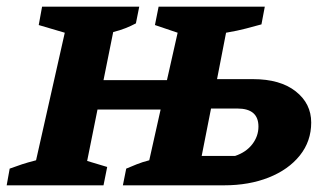

<svg xmlns="http://www.w3.org/2000/svg" viewBox="-36 -555 978 575"><path d="M-16 0 -7 -50Q15 -58 30 -63Q45 -68 72 -75L158 -457L80 -480L90 -535H381L371 -485Q356 -477 339.5 -470.5Q323 -464 303 -459L274 -315H464L496 -457L428 -480L439 -535H757L747 -482Q725 -476 700.5 -469.5Q676 -463 641 -457L614 -318H722Q803 -318 849.5 -281.5Q896 -245 896 -188Q896 -132 862 -89.5Q828 -47 769 -23.5Q710 0 635 0H332L342 -50Q356 -56 373.5 -63Q391 -70 411 -75L445 -227H256L225 -73L285 -55L274 0ZM568 -88H668Q701 -99 719.5 -123Q738 -147 738 -176Q738 -230 675 -230H596Z"/></svg>

Font: Piazzolla SC
Style: Bold Italic
Weight: 700
Italic angle: -11.3°
Designer: Juan Pablo del Peral
Foundry: Huerta Tipografica
Version: Version 1.330